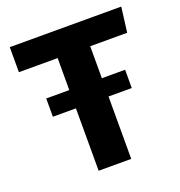

<svg xmlns="http://www.w3.org/2000/svg" viewBox="-126 -800 852 908"><g transform="rotate(-20 300.0 -346.5)"><path d="M381 -567V-406H498V-314H381V0H217V-314H101V-406H217V-567H22V-693H583L567 -567Z"/></g></svg>

Font: Fira Mono
Style: Bold
Weight: 700
Monospace: yes
Designer: Carrois Corporate & Edenspiekermann AG
Foundry: Carrois Corporate GbR & Edenspiekermann AG
Version: Version 3.206